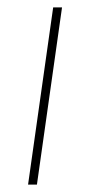

<svg xmlns="http://www.w3.org/2000/svg" viewBox="-20 -500 258 520"><path d="M80 0H56L124 -480H148Z"/></svg>

Font: Ezarion Thin
Style: Italic
Weight: 250
Italic angle: -8°
Designer: Natanael Gama
Version: Version 1.001;PS 001.001;hotconv 1.0.70;makeotf.lib2.5.58329